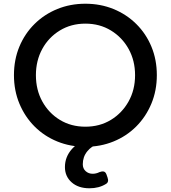

<svg xmlns="http://www.w3.org/2000/svg" viewBox="-20 -777 918 1032"><path d="M439 12Q358 12 288 -16.5Q218 -45 166 -97Q114 -149 84.5 -219.5Q55 -290 55 -373Q55 -456 84 -526Q113 -596 165.5 -648Q218 -700 288 -728.5Q358 -757 439 -757Q520 -757 590 -728.5Q660 -700 712.5 -648Q765 -596 794 -526Q823 -456 823 -373Q823 -290 793.5 -219.5Q764 -149 712 -97Q660 -45 590 -16.5Q520 12 439 12ZM439 -96Q516 -96 576 -132.5Q636 -169 671 -231.5Q706 -294 706 -373Q706 -451 671.5 -513.5Q637 -576 576.5 -613Q516 -650 439 -650Q362 -650 301.5 -613Q241 -576 207 -513.5Q173 -451 173 -373Q173 -294 207.5 -231.5Q242 -169 302 -132.5Q362 -96 439 -96ZM461 235Q401 235 365 203Q329 171 329 121Q329 66 367 23.5Q405 -19 474 -33H484Q504 -33 504 -13V0Q473 7 449 36.5Q425 66 425 106Q425 129 440.5 143Q456 157 478 157Q497 157 515 148Q528 143 537.5 145Q547 147 552 160L558 177Q567 202 549 212Q512 235 461 235Z"/></svg>

Font: Pitagon Sans Text SemiBold
Style: Regular
Weight: 600
Designer: Travis Tran
Foundry: Pitagon
Version: Version 1.001; ttfautohint (v1.8.4.7-5d5b);gftools[0.9.26]